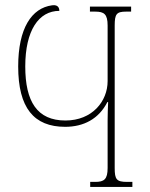

<svg xmlns="http://www.w3.org/2000/svg" viewBox="-20 -740 593 760"><path d="M337 0H504V-20H483C441 -20 434 -30 434 -75V-639C434 -684 441 -694 479 -694H499V-714H336V-694H357C392 -694 406 -684 406 -639V-419C406 -339 345 -263 239 -263C127 -263 80 -338 80 -477C80 -619 133 -697 215 -697C215 -704 213 -723 186 -719C105 -708 52 -628 52 -477C52 -313 114 -238 238 -238C311 -238 371 -269 405 -336H408C407 -312 406 -288 406 -264V-75C406 -30 392 -20 357 -20H337Z"/></svg>

Font: Noto Serif Georgian Condensed Thin
Style: Regular
Weight: 100
Width: 3
Designer: Monotype Design Team, Akaki Razmadze
Foundry: Google LLC
Version: Version 2.003